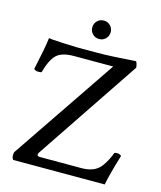

<svg xmlns="http://www.w3.org/2000/svg" viewBox="-119 -896 824 982"><g transform="rotate(15 293.0 -404.5)"><path d="M273.9 -725.1Q259.8 -739.3 259.8 -759.8Q259.8 -780.3 273.9 -794.4Q288.1 -808.6 308.6 -808.6Q329.1 -808.6 343.3 -794.4Q357.4 -780.3 357.4 -759.8Q357.4 -739.3 343.3 -725.1Q329.1 -710.9 308.6 -710.9Q288.1 -710.9 273.9 -725.1ZM209 -640.6H315.4Q383.8 -640.6 520.5 -650.4Q523.4 -649.4 526.9 -637.7Q530.3 -626 530.3 -618.2L165 -74.2Q158.2 -64.5 158.2 -59.6Q158.2 -49.8 171.9 -49.8H392.6Q462.9 -49.8 494.6 -91.8Q519 -124 535.2 -168Q537.1 -170.9 550.3 -170.9Q563.5 -170.9 572.3 -162.1Q541 -60.5 529.3 0H44.9Q37.1 -8.8 37.1 -22.9Q37.1 -37.1 41 -42L415 -593.8H208Q143.6 -593.8 115.7 -566.9Q87.9 -540 69.3 -472.7Q68.4 -468.8 52.7 -468.8Q37.1 -468.8 28.3 -477.5Q54.7 -598.6 60.5 -649.4Q70.3 -646.5 131.3 -643.6Q192.4 -640.6 209 -640.6Z"/></g></svg>

Font: CrimsonText-Roman
Style: Roman
Weight: 400
Version: Version 0.13